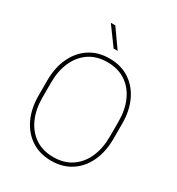

<svg xmlns="http://www.w3.org/2000/svg" viewBox="-214 -1048 1094 1190"><g transform="rotate(30 333.0 -453.0)"><path d="M601.1 -408.7V-302.2Q601.1 -209.5 568.4 -139.2Q535.6 -68.8 475.6 -29.5Q415.5 9.8 333.5 9.8Q252 9.8 191.7 -29.5Q131.3 -68.8 98.1 -139.2Q64.9 -209.5 64.9 -302.2V-408.7Q64.9 -501.5 97.9 -571.8Q130.9 -642.1 190.9 -681.4Q251 -720.7 332.5 -720.7Q414.6 -720.7 474.9 -681.4Q535.2 -642.1 568.1 -571.8Q601.1 -501.5 601.1 -408.7ZM574.7 -302.2V-409.7Q574.7 -493.2 546.1 -557.4Q517.6 -621.6 463.4 -658Q409.2 -694.3 332.5 -694.3Q256.3 -694.3 202.6 -658Q148.9 -621.6 120.4 -557.4Q91.8 -493.2 91.8 -409.7V-302.2Q91.8 -218.8 120.6 -154.3Q149.4 -89.8 203.4 -53.2Q257.3 -16.6 333.5 -16.6Q410.2 -16.6 464.1 -53.2Q518.1 -89.8 546.4 -154.3Q574.7 -218.8 574.7 -302.2ZM259.3 -916 351.1 -786.1H322.3L227.1 -916Z"/></g></svg>

Font: Vazirmatn FD Thin
Style: Regular
Weight: 100
Designer: Saber Rastikerdar
Foundry: Saber Rastikerdar
Version: Version 33.003